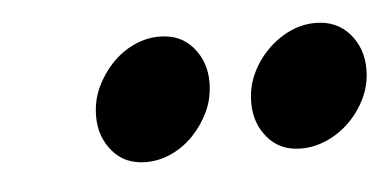

<svg xmlns="http://www.w3.org/2000/svg" viewBox="-27 -693 443 217"><g transform="rotate(-5 194.5 -585.0)"><path d="M256 -571Q256 -548 270 -531.5Q284 -515 308 -515Q323 -515 337.5 -521.5Q352 -528 363.5 -539.5Q375 -551 382 -566Q389 -581 389 -598Q389 -622 374.5 -638.5Q360 -655 336 -655Q321 -655 307 -648.5Q293 -642 281.5 -630.5Q270 -619 263 -604Q256 -589 256 -571ZM80 -571Q80 -548 94 -531.5Q108 -515 132 -515Q147 -515 161 -521.5Q175 -528 186 -539.5Q197 -551 204 -566Q211 -581 211 -599Q211 -622 197 -638.5Q183 -655 159 -655Q144 -655 130 -648.5Q116 -642 105 -630.5Q94 -619 87 -604Q80 -589 80 -571Z"/></g></svg>

Font: Vermiglione
Style: Italic
Weight: 400
Italic angle: -11°
Version: Version 1.105